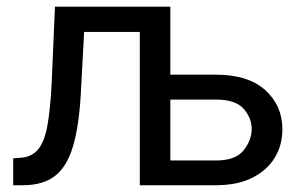

<svg xmlns="http://www.w3.org/2000/svg" viewBox="-20 -548 888 568"><path d="M142.6 -528.3H232.9L219.2 -273.4Q213.9 -174.8 195.8 -114.5Q177.7 -54.2 142.1 -27.1Q106.4 0 47.9 0H19V-79.6L39.1 -81.1Q73.2 -83 92.3 -105.5Q111.3 -127.9 120.1 -175.8Q128.9 -223.6 132.8 -302.2ZM404.3 -528.3V-453.6H161.6V-528.3ZM459.5 -327.1H618.2Q714.4 -327.1 764.9 -281.2Q815.4 -235.4 815.4 -165.5Q815.4 -119.1 793 -81.8Q770.5 -44.4 726.6 -22.2Q682.6 0 618.2 0H393.6V-528.3H483.9V-73.2H618.2Q677.2 -73.2 700.9 -103.5Q724.6 -133.8 724.6 -166.5Q724.6 -198.7 700.9 -226.1Q677.2 -253.4 618.2 -253.4H459.5Z"/></svg>

Font: RobotoDEMO
Style: Regular
Weight: 400
Designer: Christian Robertson
Foundry: Google
Version: Version 2.136